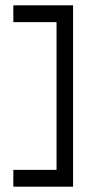

<svg xmlns="http://www.w3.org/2000/svg" viewBox="-20 -630 334 720"><path d="M30 7V70H254V-610H30V-547H192V7Z"/></svg>

Font: Charger Sport
Style: LitNrw
Weight: 300
Designer: Jasper
Foundry: Cannot Into Space Fonts
Version: Version 1.1